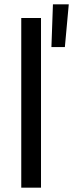

<svg xmlns="http://www.w3.org/2000/svg" viewBox="-20 -865 365 885"><path d="M297 -845H224L217 -648H279ZM169 0V-782H78V0Z"/></svg>

Font: Hibana SubMedium
Style: Regular
Weight: 500
Width: 6
Designer: pygmalion
Foundry: ybstudio
Version: Version 0.930;hotconv 1.0.109;makeotfexe 2.5.65596